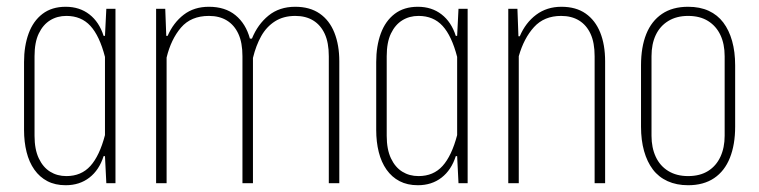

<svg xmlns="http://www.w3.org/2000/svg" viewBox="-20 -541 2241 567"><path d="M174 6Q143 6 120 -6Q97 -18 81.5 -40Q66 -62 58.5 -92Q51 -122 51 -157V-358Q51 -405 64.5 -442Q78 -479 105.5 -500Q133 -521 174 -521Q215 -521 244 -498.5Q273 -476 286 -435H290L294 -515H321V0H294L290 -80H286Q273 -39 244 -16.5Q215 6 174 6ZM176 -21Q220 -21 247 -51Q274 -81 290 -142V-373Q274 -435 247 -464.5Q220 -494 176 -494Q149 -494 128 -481Q107 -468 94.5 -442Q82 -416 82 -375V-140Q82 -100 94.5 -73.5Q107 -47 128 -34Q149 -21 176 -21Z M441 0V-515H468L471 -435H475Q492 -474 522.5 -497.5Q553 -521 597 -521Q645 -521 675.5 -496Q706 -471 718 -427H724Q741 -469 773 -495Q805 -521 852 -521Q895 -521 924 -501Q953 -481 967.5 -444.5Q982 -408 982 -360V0H951V-375Q951 -415 939 -441Q927 -467 905 -480.5Q883 -494 852 -494Q817 -494 792 -478Q767 -462 751.5 -434.5Q736 -407 727 -370Q727 -364 727 -357.5Q727 -351 727 -345V0H696V-375Q696 -415 684 -441Q672 -467 650 -480.5Q628 -494 597 -494Q544 -494 514.5 -459.5Q485 -425 472 -371V0Z M1214 6Q1183 6 1160 -6Q1137 -18 1121.5 -40Q1106 -62 1098.5 -92Q1091 -122 1091 -157V-358Q1091 -405 1104.5 -442Q1118 -479 1145.5 -500Q1173 -521 1214 -521Q1255 -521 1284 -498.5Q1313 -476 1326 -435H1330L1334 -515H1361V0H1334L1330 -80H1326Q1313 -39 1284 -16.5Q1255 6 1214 6ZM1216 -21Q1260 -21 1287 -51Q1314 -81 1330 -142V-373Q1314 -435 1287 -464.5Q1260 -494 1216 -494Q1189 -494 1168 -481Q1147 -468 1134.5 -442Q1122 -416 1122 -375V-140Q1122 -100 1134.5 -73.5Q1147 -47 1168 -34Q1189 -21 1216 -21Z M1481 0V-515H1508L1511 -434H1515Q1532 -474 1563.5 -497.5Q1595 -521 1638 -521Q1681 -521 1709.5 -501Q1738 -481 1752.5 -445Q1767 -409 1767 -360V0H1736V-375Q1736 -415 1724 -441Q1712 -467 1690 -480.5Q1668 -494 1637 -494Q1587 -494 1557 -461Q1527 -428 1512 -375V0Z M2012 6Q1978 6 1951.5 -6Q1925 -18 1908 -40.5Q1891 -63 1882 -95Q1873 -127 1873 -167V-348Q1873 -402 1888.5 -440.5Q1904 -479 1935 -500Q1966 -521 2012 -521Q2047 -521 2073 -509Q2099 -497 2116 -474.5Q2133 -452 2142 -420Q2151 -388 2151 -348V-167Q2151 -114 2135.5 -75Q2120 -36 2089 -15Q2058 6 2012 6ZM2012 -21Q2047 -21 2071 -36Q2095 -51 2107.5 -78Q2120 -105 2120 -140V-375Q2120 -411 2107.5 -437.5Q2095 -464 2071 -479Q2047 -494 2012 -494Q1978 -494 1953.5 -479Q1929 -464 1916.5 -437.5Q1904 -411 1904 -375V-140Q1904 -105 1916.5 -78Q1929 -51 1953.5 -36Q1978 -21 2012 -21Z"/></svg>

Font: Hubot Sans Condensed ExtraLight
Style: Regular
Weight: 200
Width: 3
Designer: Deni Anggara
Foundry: GitHub, Inc., Subsidiary of Microsoft Corporation
Version: Version 2.000